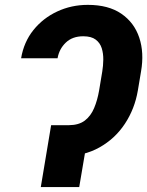

<svg xmlns="http://www.w3.org/2000/svg" viewBox="-20 -757 596 777"><path d="M205.9 -250.4H259Q299.2 -250.7 323.4 -269.2Q347.6 -287.8 360.9 -319.6Q374.3 -351.4 381.1 -391L393.9 -468Q397.6 -490.6 398 -515.4Q398.4 -540.2 391.7 -561.9Q384.9 -583.5 367.2 -596.8Q349.5 -610.2 317 -610.2Q273.1 -610.3 246.3 -584.6Q219.5 -558.9 212.9 -521.1H65.4Q76.3 -586.7 115.1 -635.2Q153.9 -683.6 211.3 -710.4Q268.7 -737.3 335.4 -737.3Q418.8 -737.3 471 -701.5Q523.3 -665.6 543.6 -604.6Q563.9 -543.6 550.8 -468L537.9 -391Q525.3 -316.5 485.4 -256.1Q445.5 -195.6 382.1 -160.2Q318.7 -124.7 234.4 -124.4H184.8ZM343 -250.4 300.6 0H145.1L186.9 -250.4Z"/></svg>

Font: Inter Tight
Style: Italic
Weight: 400
Italic angle: -9.39999°
Designer: Rasmus Andersson
Foundry: rsms
Version: Version 3.002